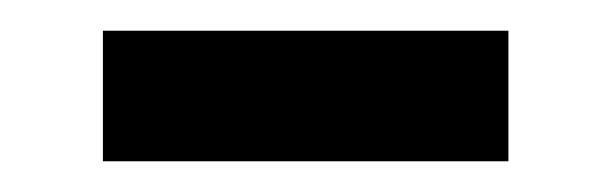

<svg xmlns="http://www.w3.org/2000/svg" viewBox="-20 -345 397 125"><path d="M47 -240V-325H311V-240Z"/></svg>

Font: Noto Sans HK Thin Medium
Style: Regular
Weight: 500
Version: Version 2.004-H2;hotconv 1.0.118;makeotfexe 2.5.65603